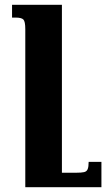

<svg xmlns="http://www.w3.org/2000/svg" viewBox="-20 -512 441 797"><path d="M401 160V265H85V-391Q85 -423 77 -431Q69 -439 45 -439H30V-492H237V205H297Q318 205 329 202.5Q340 200 344 190Q348 180 348 160Z"/></svg>

Font: Noto Serif Armenian
Style: Bold
Weight: 700
Version: Version 2.007